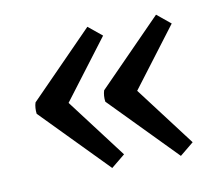

<svg xmlns="http://www.w3.org/2000/svg" viewBox="-49 -415 505 444"><g transform="rotate(-10 203.5 -193.0)"><path d="M96.2 -177.7 31.2 -181.6Q30.3 -188.5 30.8 -195.3Q31.2 -202.1 33.2 -208L181.6 -359.4L213.9 -333ZM181.6 -27.8 31.2 -181.6 96.2 -209.5 213.9 -54.2ZM257.3 -177.7 192.4 -181.6Q191.4 -188.5 191.9 -195.3Q192.4 -202.1 194.3 -208L342.8 -359.4L375 -333ZM342.8 -27.8 192.4 -181.6 257.3 -209.5 375 -54.2Z"/></g></svg>

Font: Markazi Text
Style: Regular
Weight: 400
Designer: Borna Izadpanah (Arabic designer), Fiona Ross (Arabic design director) and Florian Runge (Latin designer)
Foundry: Borna Izadpanah and Florian Runge
Version: Version 1.000